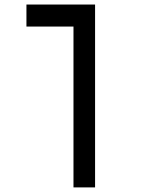

<svg xmlns="http://www.w3.org/2000/svg" viewBox="-20 -606 626 851"><path d="M401.4 224.6H305.7V-585.9H401.4ZM400.9 -585.9V-488.3H97.2V-585.9Z"/></svg>

Font: Cascadia Mono
Style: Regular
Weight: 400
Monospace: yes
Designer: Aaron Bell
Foundry: Saja Typeworks
Version: Version 2404.023